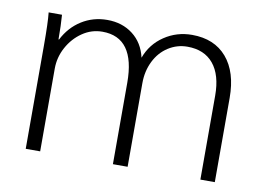

<svg xmlns="http://www.w3.org/2000/svg" viewBox="-61 -602 958 694"><g transform="rotate(10 418.0 -255.0)"><path d="M71 -378Q71 -465 67 -500H116Q119 -461 119 -410H121Q145 -457 187 -483.5Q229 -510 281 -510Q336 -510 375 -480Q414 -450 426 -397Q445 -449 490.5 -479.5Q536 -510 592 -510Q674 -510 719.5 -457Q765 -404 765 -309V0H712V-308Q712 -384 678.5 -424.5Q645 -465 583 -465Q545 -465 513 -444.5Q481 -424 463 -387.5Q445 -351 445 -307V0H391V-299Q391 -465 271 -465Q231 -465 197.5 -442Q164 -419 144 -382Q124 -345 124 -304V0H71Z"/></g></svg>

Font: Sarabun ExtraLight
Style: Regular
Weight: 275
Designer: Suppakit Chalermlarp | Katatrad Co.,Ltd.
Foundry: Cadson Demak Co.,Ltd.
Version: Version 1.000; ttfautohint (v1.6)